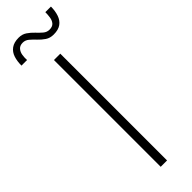

<svg xmlns="http://www.w3.org/2000/svg" viewBox="-336 -898 899 899"><g transform="rotate(-45 113.5 -449.0)"><path d="M93 0V-707H135V0ZM177 -792Q153 -792 136 -803.5Q119 -815 105 -830Q91 -845 77.5 -856.5Q64 -868 47 -868Q28 -868 18 -856.5Q8 -845 5.5 -828.5Q3 -812 4 -796H-33Q-33 -825 -25.5 -848Q-18 -871 0.5 -884.5Q19 -898 50 -898Q73 -898 90 -886.5Q107 -875 121 -860Q135 -845 148.5 -833.5Q162 -822 179 -822Q199 -822 208.5 -833Q218 -844 220.5 -861Q223 -878 223 -894H260Q260 -865 252 -841.5Q244 -818 226 -805Q208 -792 177 -792Z"/></g></svg>

Font: Onest Thin
Style: Regular
Weight: 250
Designer: Dmitri Voloshin, Andrey Kudryavtsev
Foundry: Dmitri Voloshin, Andrey Kudryavtsev
Version: Version 1.000;gftools[0.9.33]